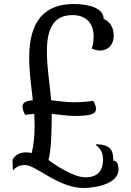

<svg xmlns="http://www.w3.org/2000/svg" viewBox="-20 -837 649 954"><path d="M405 44C345 44 257 -15 221 -42C236 -97 237 -207 237 -271C275 -268 311 -261 351 -261C424 -261 457 -268 457 -296C457 -310 449 -328 443 -336C414 -331 378 -329 342 -329C308 -329 274 -335 234 -339C228 -418 213 -497 213 -581C213 -700 250 -762 340 -762C426 -762 445 -699 445 -661C445 -645 445 -613 435 -597C444 -590 463 -586 477 -586C512 -586 545 -609 545 -661C545 -703 523 -732 495 -743C495 -794 429 -817 346 -817C204 -817 125 -735 125 -551C125 -480 135 -410 143 -339C106 -336 92 -326 92 -307C92 -292 100 -274 106 -266C119 -268 135 -270 150 -271C151 -251 152 -230 152 -209C152 -166 148 -122 138 -77C126 -79 116 -80 108 -80C86 -80 56 -72 42 -42L44 10C58 -2 67 -17 105 -17C158 -17 270 97 395 97C449 97 569 79 569 4C569 -22 559 -39 543 -39C543 -84 534 -120 457 -120V-116C481 -97 492 -77 492 -43C492 1 474 44 405 44Z"/></svg>

Font: Milonga
Style: Regular
Weight: 400
Designer: Pablo Impallari, Brenda Gallo, Rodrigo Fuenzalida
Foundry: Pablo Impallari, Brenda Gallo, Rodrigo Fuenzalida
Version: Version 1.000